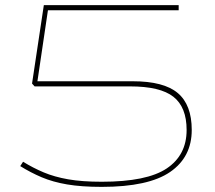

<svg xmlns="http://www.w3.org/2000/svg" viewBox="-20 -720 839 749"><path d="M59 -72 70 -89Q109 -65 150.5 -47.5Q192 -30 246 -20.5Q300 -11 377 -11Q553 -11 630.5 -63Q708 -115 708 -213Q708 -302 656.5 -342.5Q605 -383 487 -383H115L105 -394L151 -700H677V-680H167L126 -403H498Q619 -403 673.5 -357Q728 -311 728 -213Q728 -107 643.5 -49Q559 9 377 9Q298 9 242 -0.5Q186 -10 142.5 -28.5Q99 -47 59 -72Z"/></svg>

Font: Georama Extended Thin
Style: Regular
Weight: 100
Width: 7
Designer: Jean-Baptiste Levee
Foundry: Production Type
Version: Version 1.000